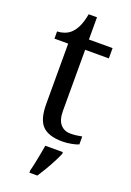

<svg xmlns="http://www.w3.org/2000/svg" viewBox="-166 -718 683 999"><g transform="rotate(20 176.0 -219.0)"><path d="M240 10Q164 10 129.5 -24.5Q95 -59 95 -145V-479H19V-519Q37 -519 59 -526.5Q81 -534 97 -551Q114 -569 125 -595Q136 -621 143 -659H189V-536H320V-479H189V-142Q189 -91 210 -67Q231 -43 265 -43Q283 -43 298 -45Q313 -47 329 -50V-6Q316 0 290 5Q264 10 240 10ZM135 208Q141 186 146 161Q151 136 156 110.5Q161 85 165 61H262V71Q253 92 239 119Q225 146 209 173Q193 200 179 221H135Z"/></g></svg>

Font: Noto Serif Ethiopic
Style: Regular
Weight: 400
Designer: Monotype Design Team
Foundry: Monotype Imaging Inc.
Version: Version 2.102